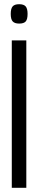

<svg xmlns="http://www.w3.org/2000/svg" viewBox="-20 -892 181 912"><path d="M71 -780Q50 -780 40.5 -790Q31 -800 31 -826Q31 -851 40 -861.5Q49 -872 71 -872Q93 -872 102 -861.5Q111 -851 111 -826Q111 -800 102 -790Q93 -780 71 -780ZM36 0V-700H105V0Z"/></svg>

Font: Georama ExtraCondensed
Style: Regular
Weight: 400
Width: 2
Designer: Jean-Baptiste Levee
Foundry: Production Type
Version: Version 1.000